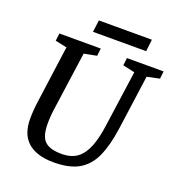

<svg xmlns="http://www.w3.org/2000/svg" viewBox="-142 -901 949 1028"><g transform="rotate(20 332.5 -387.5)"><path d="M277 11Q224 11 186 -2Q148 -15 124.5 -38.5Q101 -62 90.5 -94Q80 -126 80 -165Q80 -216 89 -277L132 -591L66 -605L71 -648H307L302 -605L230 -591L186 -277Q181 -246 179 -220Q177 -194 177 -175Q177 -132 187 -103.5Q197 -75 224.5 -60.5Q252 -46 302 -46Q357 -46 391 -71.5Q425 -97 445 -148Q465 -199 475 -277L519 -590L451 -605L456 -648H665L660 -605L589 -590L546 -279Q532 -179 503 -115Q474 -51 420.5 -20Q367 11 277 11ZM237 -718 246 -786H548L540 -718Z"/></g></svg>

Font: Faustina Medium
Style: Italic
Weight: 500
Italic angle: -8°
Designer: Alfonso Garcia
Foundry: http://www.omnibus-type.com
Version: Version 1.200